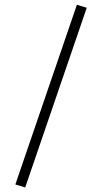

<svg xmlns="http://www.w3.org/2000/svg" viewBox="-20 -699 444 818"><path d="M307.6 -678.7 349.6 -666 87.4 99.6 45.4 86.9Z"/></svg>

Font: Vazir Thin FD
Style: Thin-FD
Weight: 100
Designer: Saber Rastikerdar
Foundry: Saber Rastikerdar
Version: Version 30.0.0